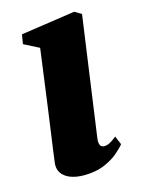

<svg xmlns="http://www.w3.org/2000/svg" viewBox="-92 -605 492 671"><g transform="rotate(-15 154.0 -269.5)"><path d="M128.5 10.5Q100 10.5 79.2 2.2Q58.5 -6 48.2 -21.5Q38 -37 41 -59Q43 -76 47 -104.2Q51 -132.5 56.2 -170.2Q61.5 -208 67.8 -253.8Q74 -299.5 81 -351.5Q88 -403.5 95.5 -459.5L40.5 -487.5L46.5 -521.5L243 -550.5L267.5 -536L207 -104Q204.5 -86 208.8 -77.8Q213 -69.5 223.5 -69.5Q233 -69.5 243 -74.5Q253 -79.5 268.5 -92L281.5 -61Q272.5 -49.5 252.8 -32.5Q233 -15.5 202 -2.5Q171 10.5 128.5 10.5Z"/></g></svg>

Font: Merriweather 60pt Black
Style: Italic
Weight: 900
Italic angle: -7.8°
Version: Version 2.101